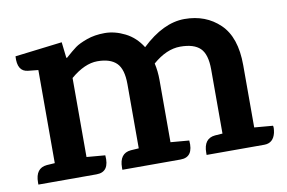

<svg xmlns="http://www.w3.org/2000/svg" viewBox="-61 -623 1084 725"><g transform="rotate(-10 481.0 -260.0)"><path d="M898 0H677V-8Q677 -63 721 -67L750 -69V-315Q750 -373 726 -396.5Q702 -420 649.5 -420Q597 -420 544 -374Q551 -343 551 -310V-71L622 -65Q628 0 577 0H354V-8Q354 -63 398 -67L429 -69V-315Q429 -373 405 -396.5Q381 -420 332 -420Q283 -420 229 -374V-71L300 -65Q306 0 255 0H32V-8Q32 -63 76 -67L107 -69V-426L68 -430Q27 -434 31 -492L212 -514L219 -453H222Q248 -476 263 -487Q278 -498 308.5 -509Q339 -520 377.5 -520Q416 -520 455 -500.5Q494 -481 519 -441Q602 -520 683.5 -520Q765 -520 818.5 -468.5Q872 -417 872 -310V-71L943 -65Q946 -59 942 -38Q933 0 898 0Z"/></g></svg>

Font: Karma
Style: Bold
Weight: 700
Designer: Joana Correia
Foundry: Indian Type Foundry
Version: Version 1.202;PS 1.0;hotconv 1.0.78;makeotf.lib2.5.61930; tt